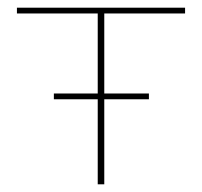

<svg xmlns="http://www.w3.org/2000/svg" viewBox="-20 -479 525 499"><path d="M461 -444H251V-236H367V-221H251V0H234V-221H120V-236H234V-444H24V-459H461Z"/></svg>

Font: EauTestSC Thin
Style: Regular
Weight: 250
Designer: Christian Thalmann (Catharsis Fonts)
Version: Version 0.001;PS 000.001;hotconv 1.0.88;makeotf.lib2.5.64775